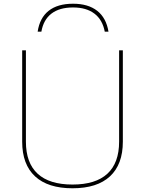

<svg xmlns="http://www.w3.org/2000/svg" viewBox="-20 -1000 778 1030"><path d="M99 -240V-730H119V-240Q119 -126 182 -68Q245 -10 369 -10Q493 -10 556 -68Q619 -126 619 -240V-730H639V-240Q639 -118 570 -54Q501 10 369 10Q237 10 168 -54Q99 -118 99 -240ZM562 -830H542Q530 -894 486.5 -927Q443 -960 372 -960Q299 -960 256 -927Q213 -894 202 -830H182Q193 -904 241 -942Q289 -980 372 -980Q453 -980 501.5 -942Q550 -904 562 -830Z"/></svg>

Font: Enso Thin
Style: Regular
Weight: 100
Designer: Coji Morishita
Foundry: UNDERFOREST DESIGN
Version: Version 1.000